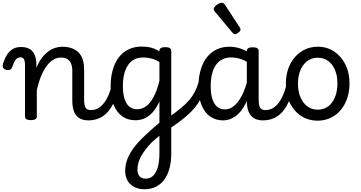

<svg xmlns="http://www.w3.org/2000/svg" viewBox="-63 -859 2625 1397"><path d="M580 17Q553 17 531.5 9Q510 1 494.5 -16Q479 -33 471 -61Q463 -89 463 -130V-343Q463 -374 454.5 -395.5Q446 -417 428 -428.5Q410 -440 379 -440Q351 -440 325 -424.5Q299 -409 276.5 -379Q254 -349 236 -305Q218 -261 205 -204V-11Q205 2 194 8.5Q183 15 161 15Q140 15 129.5 8.5Q119 2 119 -11V-385Q119 -415 111 -428.5Q103 -442 85 -442Q72 -442 61.5 -434.5Q51 -427 42.5 -411.5Q34 -396 27 -373Q21 -357 11 -352Q1 -347 -15 -350Q-30 -354 -38 -362.5Q-46 -371 -42 -391Q-31 -429 -14 -457.5Q3 -486 28.5 -501.5Q54 -517 90 -517Q117 -517 136.5 -510Q156 -503 169.5 -489.5Q183 -476 190.5 -456.5Q198 -437 201 -412L202 -366Q219 -407 240.5 -436Q262 -465 287 -483.5Q312 -502 338 -510.5Q364 -519 391 -519Q436 -519 472 -503Q508 -487 528.5 -450.5Q549 -414 549 -352V-136Q549 -93 559.5 -75.5Q570 -58 598 -58Q612 -58 619 -46.5Q626 -35 624.5 -20.5Q623 -6 612 5.5Q601 17 580 17Z M579 17Q565 17 558.5 5.5Q552 -6 553.5 -20.5Q555 -35 566 -46.5Q577 -58 598 -58Q623 -58 645 -68.5Q667 -79 686.5 -101Q706 -123 722.5 -158Q739 -193 752 -244Q755 -258 768 -261.5Q781 -265 792.5 -259Q804 -253 801 -238Q790 -173 770 -125Q750 -77 722 -45.5Q694 -14 658 1.5Q622 17 579 17Z M989 518Q925 518 886.5 482Q848 446 848 384Q848 351 857 319Q866 287 885.5 253.5Q905 220 935 185.5Q965 151 1006 114Q1021 101 1035.5 87.5Q1050 74 1065.5 60.5Q1081 47 1097 34V-121Q1074 -70 1046 -40Q1018 -10 987 3Q956 16 922 16Q868 16 827.5 -12Q787 -40 764.5 -94.5Q742 -149 742 -230Q742 -282 751.5 -326.5Q761 -371 779.5 -407Q798 -443 825.5 -468Q853 -493 888.5 -506.5Q924 -520 967 -520Q993 -520 1013.5 -517Q1034 -514 1054.5 -506.5Q1075 -499 1097 -486V-490Q1097 -503 1107.5 -509.5Q1118 -516 1140 -516Q1161 -516 1172 -509.5Q1183 -503 1183 -490V259Q1183 320 1169.5 368.5Q1156 417 1131 450Q1106 483 1070 500.5Q1034 518 989 518ZM997 441Q1029 441 1051 420Q1073 399 1085 358Q1097 317 1097 256V129Q1086 137 1076.5 145.5Q1067 154 1058.5 161.5Q1050 169 1041 177Q1015 204 995.5 229.5Q976 255 963 279Q950 303 943.5 327Q937 351 937 375Q937 396 944 410.5Q951 425 964.5 433Q978 441 997 441ZM936 -64Q969 -64 999 -85Q1029 -106 1054 -152Q1079 -198 1097 -271V-408Q1065 -427 1035 -434Q1005 -441 978 -441Q951 -441 927.5 -432.5Q904 -424 886.5 -407Q869 -390 856.5 -365Q844 -340 837.5 -307Q831 -274 831 -232Q831 -184 841.5 -145.5Q852 -107 875.5 -85.5Q899 -64 936 -64Z M1171 77Q1158 86 1147.5 80Q1137 74 1131.5 60.5Q1126 47 1128 32.5Q1130 18 1141 11Q1186 -20 1222 -47.5Q1258 -75 1286.5 -102Q1315 -129 1335 -158.5Q1355 -188 1369 -222.5Q1383 -257 1391 -299Q1392 -312 1405.5 -315Q1419 -318 1431.5 -312.5Q1444 -307 1442 -292Q1434 -236 1418.5 -191.5Q1403 -147 1379.5 -110.5Q1356 -74 1325 -43.5Q1294 -13 1255.5 16.5Q1217 46 1171 77Z M1561 17Q1507 17 1466.5 -11Q1426 -39 1403.5 -94Q1381 -149 1381 -229Q1381 -281 1391 -326Q1401 -371 1419.5 -406.5Q1438 -442 1465.5 -467Q1493 -492 1528 -505.5Q1563 -519 1606 -519Q1649 -519 1689 -505Q1729 -491 1767 -464V-386Q1726 -418 1689 -429.5Q1652 -441 1618 -441Q1590 -441 1567 -432.5Q1544 -424 1526 -407Q1508 -390 1495.5 -365Q1483 -340 1476.5 -306.5Q1470 -273 1470 -232Q1470 -181 1481 -143Q1492 -105 1515 -84Q1538 -63 1575 -63Q1613 -63 1647.5 -95Q1682 -127 1708.5 -188Q1735 -249 1750 -335L1768 -266Q1756 -169 1724.5 -106Q1693 -43 1650 -13Q1607 17 1561 17ZM1849 17Q1823 17 1801.5 9Q1780 1 1764.5 -16Q1749 -33 1741 -61Q1733 -89 1733 -130V-488Q1733 -502 1743.5 -508.5Q1754 -515 1776 -515Q1797 -515 1808 -508.5Q1819 -502 1819 -489V-136Q1819 -93 1829.5 -75.5Q1840 -58 1868 -58Q1880 -58 1885.5 -46.5Q1891 -35 1889.5 -20.5Q1888 -6 1878 5.5Q1868 17 1849 17Z M1849 17Q1835 17 1828.5 5.5Q1822 -6 1823.5 -20.5Q1825 -35 1836 -46.5Q1847 -58 1868 -58Q1893 -58 1915 -68.5Q1937 -79 1956.5 -101Q1976 -123 1992.5 -158Q2009 -193 2022 -244Q2025 -258 2038 -261.5Q2051 -265 2062.5 -259Q2074 -253 2071 -238Q2060 -173 2040 -125Q2020 -77 1992 -45.5Q1964 -14 1928 1.5Q1892 17 1849 17Z M1646 -610Q1642 -610 1637.5 -613Q1633 -616 1627 -623L1504 -770Q1497 -778 1494.5 -782.5Q1492 -787 1492 -794Q1492 -803 1502.5 -813.5Q1513 -824 1526.5 -831.5Q1540 -839 1550 -839Q1564 -839 1574 -824L1681 -660Q1686 -653 1686.5 -650Q1687 -647 1687 -644Q1687 -634 1672 -622Q1657 -610 1646 -610Z M2249 19Q2182 19 2129.5 -14.5Q2077 -48 2047 -108Q2017 -168 2017 -250Q2017 -309 2034 -358Q2051 -407 2082.5 -443Q2114 -479 2156 -499Q2198 -519 2249 -519Q2316 -519 2368 -484.5Q2420 -450 2450 -390Q2480 -330 2480 -253Q2480 -205 2469 -163.5Q2458 -122 2437.5 -88.5Q2417 -55 2388.5 -31Q2360 -7 2324.5 6Q2289 19 2249 19ZM2249 -61Q2281 -61 2307.5 -74.5Q2334 -88 2353 -113.5Q2372 -139 2382 -174.5Q2392 -210 2392 -253Q2392 -308 2374.5 -350Q2357 -392 2325 -415.5Q2293 -439 2249 -439Q2217 -439 2190.5 -425.5Q2164 -412 2145 -387Q2126 -362 2115.5 -327.5Q2105 -293 2105 -250Q2105 -194 2123 -151.5Q2141 -109 2173.5 -85Q2206 -61 2249 -61Z"/></svg>

Font: Playwrite PE
Style: Regular
Weight: 400
Designer: Veronika Burian, José Scaglione
Foundry: TypeTogether
Version: Version 1.002